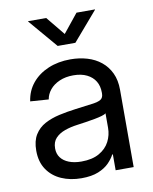

<svg xmlns="http://www.w3.org/2000/svg" viewBox="-84 -798 695 871"><g transform="rotate(-10 263.5 -363.0)"><path d="M221.2 8.8Q169.9 8.8 128.9 -9.3Q87.9 -27.3 64 -62.7Q40 -98.1 40 -149.9Q40 -194.8 57.6 -223.1Q75.2 -251.5 104.7 -267.3Q134.3 -283.2 171.4 -291.5Q208.5 -299.8 247.1 -304.7Q295.9 -311.5 325 -314.9Q354 -318.4 366.5 -326.4Q378.9 -334.5 378.9 -354V-358.4Q378.9 -388.2 365.7 -410.2Q352.5 -432.1 326.9 -444.8Q301.3 -457.5 264.6 -457.5Q228.5 -457.5 200.7 -445.3Q172.9 -433.1 156.5 -413.1Q140.1 -393.1 136.2 -369.1L51.8 -375Q58.6 -422.9 87.4 -457.8Q116.2 -492.7 161.9 -512Q207.5 -531.2 264.2 -531.2Q305.2 -531.2 341.3 -520.5Q377.4 -509.8 404.5 -487.8Q431.6 -465.8 447 -433.1Q462.4 -400.4 462.4 -356.4V0H379.4V-73.2H376.5Q367.2 -54.7 348.6 -35.6Q330.1 -16.6 299.1 -3.9Q268.1 8.8 221.2 8.8ZM233.9 -65.9Q284.2 -65.9 316.4 -84.5Q348.6 -103 363.8 -132.6Q378.9 -162.1 378.9 -195.8V-262.7Q374 -257.8 359.9 -253.7Q345.7 -249.5 325.9 -245.8Q306.2 -242.2 284.4 -238.8Q262.7 -235.4 243.2 -232.9Q212.9 -229 186 -219.5Q159.2 -210 142.6 -192.4Q126 -174.8 126 -145Q126 -120.1 139.2 -102.5Q152.3 -85 176.8 -75.4Q201.2 -65.9 233.9 -65.9ZM189 -734.9 259.3 -648.9 328.6 -734.9H413.6V-733.4L299.8 -601.1H218.3L105.5 -733.4V-734.9Z"/></g></svg>

Font: Inter 28pt
Style: Regular
Weight: 400
Designer: Rasmus Andersson
Foundry: rsms
Version: Version 4.001;git-66647c0bb